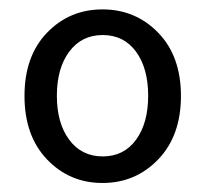

<svg xmlns="http://www.w3.org/2000/svg" viewBox="-20 -829 446 417"><path d="M323.7 -482.9Q274.4 -431.6 202.6 -431.6Q130.9 -431.6 82 -482.9Q33.2 -534.2 33.2 -620.6Q33.2 -707 82 -757.8Q130.9 -808.6 202.6 -808.6Q274.4 -808.6 323.7 -757.8Q373 -707 373 -620.6Q373 -534.2 323.7 -482.9ZM301.8 -621.1Q301.8 -680.7 275.4 -716.8Q249 -752.9 203.1 -752.9Q157.2 -752.9 130.4 -716.8Q103.5 -680.7 103.5 -621.1Q103.5 -561.5 130.4 -525.4Q157.2 -489.3 203.1 -489.3Q249 -489.3 275.4 -525.4Q301.8 -561.5 301.8 -621.1Z"/></svg>

Font: Gen Jyuu GothicX Regular
Style: Regular
Weight: 400
Designer: [Source Han Sans]
Ryoko NISHIZUKA  (kana & ideographs); Paul D. Hunt (Latin, Greek & Cyrillic); Wenlong ZHANG  (bopomofo
Version: Version 1.002.20150607